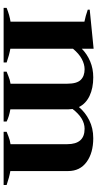

<svg xmlns="http://www.w3.org/2000/svg" viewBox="248 -798 549 1086"><g transform="rotate(90 523.0 -254.5)"><path d="M1026 -17V0H725V-17Q728 -18 750 -27Q772 -36 795 -39V-360Q795 -458 708 -458Q648 -458 596 -390Q598 -374 598 -365V-38Q639 -31 667 -17V0H385V-17Q389 -18 410 -27Q431 -36 453 -39V-360Q453 -414 431.5 -436Q410 -458 371 -458Q343 -458 313 -442Q283 -426 255 -392V-38Q290 -32 333 -17V0H24V-17Q67 -34 102 -39V-457Q71 -463 34 -476V-487L255 -509V-442Q285 -472 326.5 -489.5Q368 -507 417 -507Q478 -507 522 -486Q566 -465 585 -426Q615 -462 660 -484.5Q705 -507 761 -507Q844 -507 895.5 -469.5Q947 -432 947 -365V-38Q982 -32 1026 -17Z"/></g></svg>

Font: Trirong Bold
Style: Regular
Weight: 700
Designer: Katatrad Team
Foundry: CadsonDemak
Version: Version 1.000